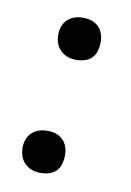

<svg xmlns="http://www.w3.org/2000/svg" viewBox="-55 -412 314 459"><g transform="rotate(10 102.0 -182.5)"><path d="M74 9Q51 9 36.5 -5Q22 -19 22 -43Q22 -66 36 -79.5Q50 -93 74 -93Q98 -93 111.5 -79.5Q125 -66 125 -43Q125 9 74 9ZM111 -272Q88 -272 73.5 -286Q59 -300 59 -324Q59 -347 73 -360.5Q87 -374 111 -374Q135 -374 148.5 -360.5Q162 -347 162 -324Q162 -272 111 -272Z"/></g></svg>

Font: Cormorant Infant Light SemiBold
Style: Italic
Weight: 600
Italic angle: -10°
Version: Version 4.001